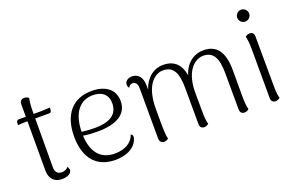

<svg xmlns="http://www.w3.org/2000/svg" viewBox="-88 -1040 2142 1393"><g transform="rotate(-20 982.5 -343.5)"><path d="M217 -504H161C162 -566 164 -602 171 -623C165 -629 154 -637 137 -637C116 -637 101 -624 101 -602V-504H46C36 -504 29 -497 28 -485L27 -466C40 -468 74 -469 87 -469H101V-88C101 -25 137 11 194 11C236 11 270 -5 270 -33C270 -40 267 -50 260 -60C252 -45 230 -36 210 -36C177 -36 160 -57 160 -91L161 -427V-469H270C279 -469 286 -476 287 -488L288 -507C278 -506 227 -504 217 -504Z M772 -123C753 -61 690 -32 619 -32C529 -32 451 -80 444 -233C479 -227 514 -225 556 -225C702 -225 787 -276 787 -376C787 -468 716 -517 613 -517C461 -517 381 -413 381 -248C381 -76 467 13 607 13C688 13 755 -17 780 -76C793 -107 784 -118 772 -123ZM610 -485C665 -485 724 -462 724 -382C724 -289 650 -256 543 -256C512 -256 475 -259 444 -263C446 -411 513 -485 610 -485Z M1628 -103V-306C1628 -444 1581 -517 1476 -517C1398 -517 1335 -466 1311 -384C1296 -470 1250 -517 1164 -517C1090 -517 1029 -468 1002 -385V-417C1002 -482 971 -516 923 -516C894 -516 868 -499 868 -471C868 -463 871 -454 878 -444C884 -459 897 -468 911 -468C935 -468 948 -449 948 -415L949 -27C949 -4 963 10 983 10C1001 10 1011 2 1017 -4C1007 -35 1007 -70 1007 -236C1007 -420 1088 -480 1150 -480C1232 -480 1259 -419 1259 -301L1260 -25C1260 -3 1273 10 1293 10C1309 10 1319 3 1327 -4C1319 -28 1317 -66 1317 -103L1316 -259C1320 -425 1402 -480 1461 -480C1544 -480 1569 -414 1569 -301L1570 -25C1570 -3 1583 10 1604 10C1620 10 1630 3 1638 -4C1631 -28 1628 -66 1628 -103Z M1834 -608C1859 -608 1880 -629 1880 -654C1880 -679 1859 -700 1834 -700C1809 -700 1788 -679 1788 -654C1788 -629 1809 -608 1834 -608ZM1868 -103 1866 -482C1866 -505 1853 -517 1833 -517C1816 -517 1805 -509 1799 -503C1806 -480 1809 -444 1809 -405L1810 -25C1810 -3 1824 10 1843 10C1860 10 1871 2 1878 -4C1870 -28 1868 -63 1868 -103Z"/></g></svg>

Font: Arima Koshi Light
Style: Regular
Weight: 300
Designer: Joana Correia and Natanael Gama
Foundry: NDISCOVER
Version: Version 1.019;PS 001.019;hotconv 1.0.88;makeotf.lib2.5.64775